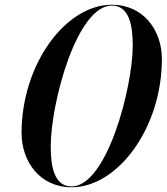

<svg xmlns="http://www.w3.org/2000/svg" viewBox="-20 -780 703 810"><path d="M452 -760C256 -760 71 -508 71 -219C71 -97.5 149 10 282 10C478 10 663 -242 663 -531C663 -652.5 585 -760 452 -760ZM452 -756.5C526.5 -756.5 540 -669 540 -588.5C540 -410 430.5 6.5 282 6.5C207.5 6.5 194 -81 194 -161.5C194 -345 303.5 -756.5 452 -756.5Z"/></svg>

Font: Bodoni* 48pt Medium
Style: Italic
Weight: 500
Italic angle: -13°
Version: Version 2.3